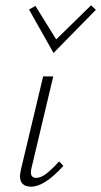

<svg xmlns="http://www.w3.org/2000/svg" viewBox="-20 -697 380 721"><path d="M55 -36Q55 -42 59 -62L142 -410H180L99 -69Q96 -59 96 -50Q96 -29 116 -29Q133 -29 153.5 -44.5Q174 -60 202 -91L218 -74Q147 4 97 4Q55 4 55 -36ZM89 -661 113 -675 191 -549 322 -677 340 -660 181 -498Z"/></svg>

Font: Ysabeau Light
Style: Italic
Weight: 300
Italic angle: -12°
Designer: Christian Thalmann (Catharsis Fonts)
Version: Version 0.003